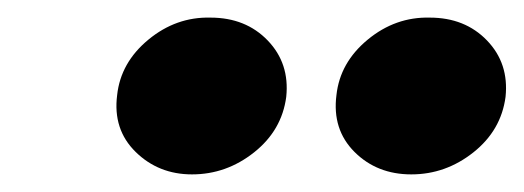

<svg xmlns="http://www.w3.org/2000/svg" viewBox="-20 -733 595 218"><path d="M362 -625Q357 -586 382.5 -560.5Q408 -535 447 -535Q486 -535 517.5 -560Q549 -585 554 -623Q558 -661 533 -687Q508 -713 468 -713Q429 -714 397.5 -688Q366 -662 362 -625ZM113 -625Q108 -586 134 -560.5Q160 -535 198 -535Q237 -535 268.5 -560Q300 -585 305 -623Q309 -661 284 -687Q259 -713 219 -713Q180 -714 148.5 -688Q117 -662 113 -625Z"/></svg>

Font: Jost ExtraBold
Style: Italic
Weight: 800
Italic angle: -5°
Version: Version 3.710